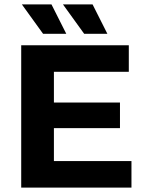

<svg xmlns="http://www.w3.org/2000/svg" viewBox="-20 -849 657 869"><path d="M575 -120V0H76V-644H563V-524H224V-385H523V-269H224V-120ZM79 -829H213L280 -696H175ZM265 -829H399L466 -696H361Z"/></svg>

Font: Montserrat Ace
Style: Bold
Weight: 700
Designer: Julieta Ulanovsky
Foundry: Julieta Ulanovsky
Version: Version 1